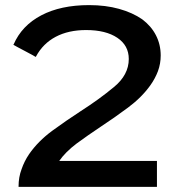

<svg xmlns="http://www.w3.org/2000/svg" viewBox="-20 -730 691 752"><path d="M52.7 0Q52.7 0 52.7 1Q52.7 2 52.7 2Q52.7 2 123 2Q193.4 2 283.2 2Q322.3 2 361.3 2Q401.4 2 436.5 2Q503.9 2 548.8 2Q594.7 2 594.7 2Q594.7 2 594.7 -10.7Q594.7 -24.4 594.7 -41Q594.7 -62.5 594.7 -81.1Q594.7 -99.6 594.7 -99.6Q594.7 -99.6 545.9 -99.6Q496.1 -99.6 432.6 -99.6Q405.3 -99.6 377 -99.6Q349.6 -99.6 324.2 -99.6Q276.4 -99.6 244.1 -99.6Q211.9 -99.6 211.9 -99.6Q236.3 -134.8 280.3 -168Q324.2 -200.2 374 -233.4Q427.7 -268.6 481.4 -308.6Q535.2 -348.6 569.3 -396.5Q587.9 -422.9 598.6 -451.2Q609.4 -480.5 609.4 -512.7Q609.4 -555.7 590.8 -591.8Q572.3 -627.9 537.1 -654.3Q499 -680.7 446.3 -695.3Q393.6 -710 329.1 -710Q217.8 -710 141.6 -669.9Q65.4 -629.9 33.2 -555.7Q33.2 -555.7 32.2 -555.7Q32.2 -554.7 32.2 -554.7Q32.2 -554.7 47.9 -545.9Q64.5 -537.1 83 -527.3Q97.7 -519.5 108.4 -513.7Q120.1 -506.8 120.1 -506.8Q120.1 -506.8 120.1 -507.8Q121.1 -508.8 121.1 -508.8Q148.4 -559.6 198.2 -585.9Q248 -612.3 317.4 -612.3Q394.5 -612.3 439.5 -582Q484.4 -551.8 484.4 -499Q484.4 -436.5 425.8 -388.7Q368.2 -340.8 294.9 -293.9Q239.3 -257.8 184.6 -217.8Q128.9 -176.8 93.8 -126Q75.2 -98.6 64.5 -67.4Q52.7 -36.1 52.7 0Z"/></svg>

Font: umazing
Style: Display
Weight: 400
Designer: umazing